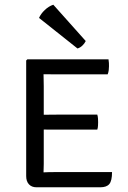

<svg xmlns="http://www.w3.org/2000/svg" viewBox="-20 -794 542 814"><path d="M91 -537.5 96 -542.5H164.5V-481Q164.5 -471.5 165 -458Q165.5 -444.5 165.5 -428.5V-99Q165.5 -89.5 165 -78.8Q164.5 -68 164.5 -62.5V0H134.5Q114.5 0 102.8 -12.5Q91 -25 91 -47.5ZM392.5 -308Q395 -300 395.5 -291Q396 -282 396 -276Q396 -269.5 395.5 -260.8Q395 -252 392.5 -244.5H219Q209 -244.5 195.2 -244.5Q181.5 -244.5 166.8 -244.8Q152 -245 139 -245.5V-307Q152 -307.5 166.8 -307.5Q181.5 -307.5 195.2 -307.8Q209 -308 219 -308ZM440 -542.5Q441.5 -534.5 441.8 -526.8Q442 -519 442 -512.5Q442 -506 441 -496.8Q440 -487.5 436.5 -479H219Q209 -479 195.2 -479Q181.5 -479 166.8 -479.2Q152 -479.5 139 -480V-542.5ZM455 -64.5Q455 -27.5 443.5 -13.8Q432 0 405.5 0H140V-61.5Q151 -62.5 162.5 -63.2Q174 -64 187.8 -64.2Q201.5 -64.5 220.5 -64.5ZM206 -774Q186.5 -767.5 169.8 -751.5Q153 -735.5 145.5 -718L308.5 -588.5Q319.5 -591.5 329 -600.5Q338.5 -609.5 343.5 -620Z"/></svg>

Font: Signika SC
Style: Regular
Weight: 300
Designer: Anna Giedryś
Foundry: Anna Giedryś
Version: Version 2.000